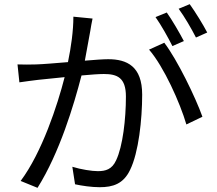

<svg xmlns="http://www.w3.org/2000/svg" viewBox="-20 -866 1040 921"><path d="M768 -661 695 -628C766 -546 844 -372 874 -269L951 -306C918 -399 830 -580 768 -661ZM780 -806 726 -784C753 -746 787 -685 807 -645L862 -669C841 -709 805 -771 780 -806ZM890 -846 837 -824C865 -786 898 -729 920 -686L974 -710C955 -747 916 -810 890 -846ZM64 -557 73 -471C98 -475 140 -480 163 -483L290 -496C256 -362 181 -134 79 2L160 35C266 -134 334 -361 371 -504C414 -508 454 -511 478 -511C542 -511 584 -494 584 -403C584 -295 569 -164 537 -97C517 -53 486 -45 449 -45C421 -45 369 -53 327 -66L340 18C372 25 419 32 458 32C522 32 572 16 604 -51C645 -134 662 -293 662 -412C662 -548 589 -582 499 -582C475 -582 434 -579 387 -575L413 -717C416 -737 420 -758 424 -777L332 -786C332 -718 321 -640 306 -568C245 -563 187 -558 154 -557C122 -556 96 -556 64 -557Z"/></svg>

Font: Noto Sans HK
Style: Regular
Weight: 400
Designer: Ryoko NISHIZUKA 西塚涼子 (kana, bopomofo & ideographs); Paul D. Hunt (Latin, Greek & Cyrillic); Sandoll Communications 산돌커뮤니
Foundry: Adobe
Version: Version 2.004;hotconv 1.0.118;makeotfexe 2.5.65603